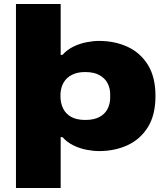

<svg xmlns="http://www.w3.org/2000/svg" viewBox="-20 -745 835 962"><path d="M60 197V-725H284V-470H293Q316 -496 348 -511.5Q380 -527 414 -533.5Q448 -540 476 -540Q555 -540 619 -510.5Q683 -481 721 -420Q759 -359 759 -264Q759 -169 721 -108Q683 -47 619 -17.5Q555 12 476 12Q448 12 414 5.5Q380 -1 348 -16.5Q316 -32 293 -58H284V197ZM407 -144Q451 -144 478.5 -159Q506 -174 519 -199.5Q532 -225 532 -255V-273Q532 -303 519 -328Q506 -353 478.5 -368.5Q451 -384 407 -384Q374 -384 350.5 -374.5Q327 -365 312 -349Q297 -333 290 -312Q283 -291 283 -267V-261Q283 -230 295.5 -203Q308 -176 335.5 -160Q363 -144 407 -144Z"/></svg>

Font: Archivo Expanded Black
Style: Regular
Weight: 900
Width: 7
Designer: Hector Gatti
Foundry: Omnibus-Type
Version: Version 2.001